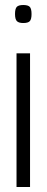

<svg xmlns="http://www.w3.org/2000/svg" viewBox="-20 -747 186 767"><path d="M73 -655Q55 -655 47.5 -662.5Q40 -670 40 -691Q40 -712 47 -719.5Q54 -727 73 -727Q92 -727 99 -719.5Q106 -712 106 -691Q106 -670 99 -662.5Q92 -655 73 -655ZM46 0V-534H100V0Z"/></svg>

Font: Georama Condensed Light
Style: Regular
Weight: 300
Width: 3
Designer: Jean-Baptiste Levee
Foundry: Production Type
Version: Version 1.000